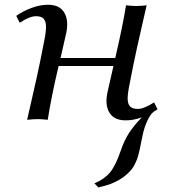

<svg xmlns="http://www.w3.org/2000/svg" viewBox="-20 -511 725 819"><path d="M517.6 -488.3Q545.4 -485.4 559.1 -485.4Q579.1 -485.4 605.5 -488.3Q598.6 -457 584.7 -397Q570.8 -336.9 564.2 -306.4Q557.6 -275.9 547.6 -228Q537.6 -180.2 529.3 -134.8Q524.4 -106.9 524.4 -92.3Q524.4 -67.9 534.7 -57.1Q544.9 -46.4 567.4 -46.4Q594.2 -46.4 637.2 -74.2L651.9 -44.9Q644.5 -39.6 635.3 -34.2Q620.6 -22.9 607.9 5.4Q595.2 33.7 589.8 59.6Q586.9 72.3 583 91.6Q579.1 110.8 577.1 121.1Q575.2 131.3 571.3 146.2Q567.4 161.1 564 169.9Q560.5 178.7 554.7 190.4Q548.8 202.1 542 210.7Q535.2 219.2 525.4 228.5Q515.6 237.8 503.4 246.6Q488.8 256.8 471.2 265.1Q453.6 273.4 443.4 276.6Q433.1 279.8 416.7 284.2Q400.4 288.6 399.4 288.6L382.8 271Q424.3 253.9 448.5 225.3Q472.7 196.8 493.7 135.3Q509.8 87.4 531.5 54.7Q553.2 22 585 -10.3Q549.3 2.4 516.6 2.4Q474.6 2.4 454.3 -20.5Q434.1 -43.5 434.1 -81.1Q434.1 -96.7 438 -115.2Q446.3 -153.8 463.9 -229.5H230Q198.7 -97.2 183.6 0Q155.8 -2.9 142.1 -2.9Q122.1 -2.9 95.7 0Q102.5 -31.2 116.5 -91.3Q130.4 -151.4 137 -181.9Q143.6 -212.4 153.6 -260.3Q163.6 -308.1 171.9 -353.5Q176.3 -378.4 176.3 -396Q176.3 -419.9 166.3 -430.9Q156.2 -441.9 133.8 -441.9Q106.9 -441.9 64 -414.1L49.3 -443.4Q78.6 -463.9 114.7 -477.3Q150.9 -490.7 184.6 -490.7Q226.6 -490.7 246.6 -467.5Q266.6 -444.3 266.6 -406.7Q266.6 -389.6 263.2 -373Q253.4 -327.6 238.3 -263.7H471.7Q502.9 -397.5 517.6 -488.3Z"/></svg>

Font: Flanker
Style: Italic
Weight: 400
Italic angle: -12°
Designer: Flanker
Version: Version 2.027